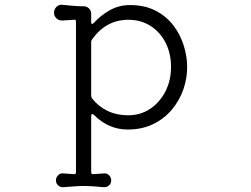

<svg xmlns="http://www.w3.org/2000/svg" viewBox="-20 -526 1040 796"><path d="M243 250Q231 251 221.5 243Q212 235 212 222Q212 209 221.5 200Q231 191 243 193L286 196H288Q295 196 295 188V-436Q295 -446 286 -444L239 -441Q225 -440 214.5 -449.5Q204 -459 204 -473Q204 -488 214.5 -498Q225 -508 239 -506Q259 -504 282 -502Q305 -500 326 -500Q340 -500 349 -491Q358 -482 358 -468V-434Q358 -428 361 -427Q364 -426 368 -430Q397 -462 435 -483.5Q473 -505 519 -505Q580 -505 624.5 -482Q669 -459 698 -421.5Q727 -384 741.5 -338Q756 -292 756 -247Q756 -201 740 -155Q724 -109 692.5 -71.5Q661 -34 615 -11.5Q569 11 509 11Q430 11 369 -50Q366 -53 363 -53Q358 -53 358 -45V188Q358 197 367 196L410 193Q422 191 431.5 200Q441 209 441 222Q441 235 431.5 243Q422 251 410 250Q378 247 360 246Q342 245 327 245Q308 245 290.5 246.5Q273 248 243 250ZM511 -48Q562 -48 602 -74.5Q642 -101 665.5 -146.5Q689 -192 689 -248Q689 -305 666.5 -349Q644 -393 604 -418.5Q564 -444 512 -444Q420 -444 362 -363Q358 -358 358 -352V-130Q358 -125 361 -119Q387 -85 425.5 -66.5Q464 -48 511 -48Z"/></svg>

Font: Kiwi Maru Light
Style: Regular
Weight: 300
Designer: Hiroki-Chan
Version: Version 1.100